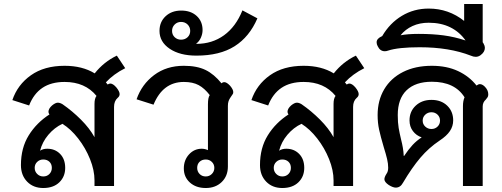

<svg xmlns="http://www.w3.org/2000/svg" viewBox="-20 -933 2518 963"><path d="M533 -514Q547 -514 564 -494Q580 -474 580 -461Q580 -450 570 -442Q552 -426 552 -397V0H454V-28Q454 -79 431.5 -135Q409 -191 372 -238.5Q335 -286 293 -312Q253 -293 222.5 -257Q192 -221 181 -177Q195 -187 217 -187Q256 -187 281.5 -161Q307 -135 307 -91Q307 -47 277.5 -18.5Q248 10 197 10Q147 10 116 -22Q85 -54 85 -105Q85 -191 124 -254Q163 -317 228 -359Q223 -366 223 -372Q223 -388 241 -404Q258 -418 270 -418Q281 -418 294 -410Q343 -376 386 -333Q429 -290 454 -245V-412Q454 -439 464 -452Q407 -522 304 -522Q237 -522 193 -492.5Q149 -463 126 -404L42 -431Q68 -508 135 -555.5Q202 -603 304 -603Q393 -603 455 -565Q501 -623 566 -654L608 -591Q550 -562 511 -520L520 -509Q527 -514 533 -514ZM154 -91Q154 -73 166.5 -60.5Q179 -48 197 -48Q216 -48 228 -60.5Q240 -73 240 -91Q240 -110 228 -121.5Q216 -133 197 -133Q179 -133 166.5 -121Q154 -109 154 -91Z M902 -88Q902 -130 928 -158.5Q954 -187 992 -187Q1007 -187 1023 -180V-410Q1023 -444 1032 -456Q1006 -490 976.5 -506Q947 -522 902 -522Q797 -522 750 -408L665 -435Q691 -510 753 -556.5Q815 -603 902 -603Q968 -603 1011 -582Q1054 -561 1091 -515Q1097 -521 1105 -521Q1117 -521 1134 -503Q1150 -484 1150 -471Q1150 -463 1146 -459Q1143 -454 1136.5 -445Q1130 -436 1126.5 -426Q1123 -416 1123 -402V-98Q1123 -50 1092 -20Q1061 10 1012 10Q963 10 932.5 -17.5Q902 -45 902 -88ZM1055 -91Q1055 -109 1042.5 -121Q1030 -133 1012 -133Q993 -133 981 -121.5Q969 -110 969 -91Q969 -73 981 -60.5Q993 -48 1012 -48Q1030 -48 1042.5 -60.5Q1055 -73 1055 -91Z M780 -778Q780 -823 810.5 -851.5Q841 -880 889 -880Q937 -880 966.5 -853Q996 -826 996 -782Q996 -763 987.5 -744Q979 -725 965 -715V-713Q1044 -713 1103.5 -756Q1163 -799 1196 -881L1271 -841Q1231 -748 1156.5 -701Q1082 -654 965 -654Q882 -654 831 -688.5Q780 -723 780 -778ZM934 -778Q934 -797 921 -810Q908 -823 888 -823Q869 -823 856 -810Q843 -797 843 -778Q843 -759 856 -746.5Q869 -734 888 -734Q908 -734 921 -746.5Q934 -759 934 -778Z M1732 -514Q1746 -514 1763 -494Q1779 -474 1779 -461Q1779 -450 1769 -442Q1751 -426 1751 -397V0H1653V-28Q1653 -79 1630.5 -135Q1608 -191 1571 -238.5Q1534 -286 1492 -312Q1452 -293 1421.5 -257Q1391 -221 1380 -177Q1394 -187 1416 -187Q1455 -187 1480.5 -161Q1506 -135 1506 -91Q1506 -47 1476.5 -18.5Q1447 10 1396 10Q1346 10 1315 -22Q1284 -54 1284 -105Q1284 -191 1323 -254Q1362 -317 1427 -359Q1422 -366 1422 -372Q1422 -388 1440 -404Q1457 -418 1469 -418Q1480 -418 1493 -410Q1542 -376 1585 -333Q1628 -290 1653 -245V-412Q1653 -439 1663 -452Q1606 -522 1503 -522Q1436 -522 1392 -492.5Q1348 -463 1325 -404L1241 -431Q1267 -508 1334 -555.5Q1401 -603 1503 -603Q1592 -603 1654 -565Q1700 -623 1765 -654L1807 -591Q1749 -562 1710 -520L1719 -509Q1726 -514 1732 -514ZM1353 -91Q1353 -73 1365.5 -60.5Q1378 -48 1396 -48Q1415 -48 1427 -60.5Q1439 -73 1439 -91Q1439 -110 1427 -121.5Q1415 -133 1396 -133Q1378 -133 1365.5 -121Q1353 -109 1353 -91Z M2302 -401Q2302 -427 2310 -445Q2261 -523 2146 -523Q2064 -523 2019.5 -480.5Q1975 -438 1975 -356Q1975 -318 1979.5 -291.5Q1984 -265 1992 -232Q1997 -213 2000.5 -192.5Q2004 -172 2005 -151H2007Q2029 -184 2049.5 -206Q2070 -228 2095 -244Q2068 -253 2051 -275.5Q2034 -298 2034 -329Q2034 -374 2065 -403Q2096 -432 2144 -432Q2193 -432 2223 -403Q2253 -374 2253 -329Q2253 -300 2236.5 -275.5Q2220 -251 2185 -228Q2131 -192 2088.5 -142Q2046 -92 2001 -16Q1988 8 1965 8Q1951 8 1930 -5Q1908 -20 1908 -34Q1908 -45 1919 -62Q1927 -73 1927 -92Q1927 -112 1921.5 -135.5Q1916 -159 1905 -194Q1889 -248 1881.5 -282.5Q1874 -317 1874 -356Q1874 -429 1907 -485Q1940 -541 2001.5 -572Q2063 -603 2146 -603Q2221 -603 2277.5 -576.5Q2334 -550 2370 -504Q2379 -511 2387 -511Q2398 -511 2410 -500Q2429 -482 2429 -460Q2429 -451 2426 -446Q2423 -441 2417 -434Q2401 -420 2401 -399V0H2302ZM2187 -328Q2187 -346 2174.5 -358Q2162 -370 2144 -370Q2126 -370 2113 -358Q2100 -346 2100 -328Q2100 -310 2113 -298Q2126 -286 2144 -286Q2162 -286 2174.5 -298Q2187 -310 2187 -328Z M2412 -693Q2412 -672 2390 -656Q2379 -648 2366 -648Q2354 -648 2341 -654Q2233 -696 2085 -696Q1977 -696 1926 -679Q1918 -676 1910 -676Q1886 -676 1874 -702Q1869 -711 1869 -721Q1869 -740 1897 -752Q1935 -817 1995.5 -853.5Q2056 -890 2130 -890Q2230 -890 2308 -828V-913H2401V-721Q2403 -719 2404 -717Q2405 -715 2406 -713Q2412 -703 2412 -693ZM2315 -730Q2285 -773 2238.5 -796Q2192 -819 2130 -819Q2085 -819 2049 -802.5Q2013 -786 1989 -756Q2024 -763 2080 -763Q2150 -763 2205.5 -755.5Q2261 -748 2315 -730Z"/></svg>

Font: Niramit Medium
Style: Regular
Weight: 500
Designer: Katatrad Aksorn Co.,Ltd.
Foundry: Cadson Demak Co.,Ltd.
Version: Version 1.000; ttfautohint (v1.6)